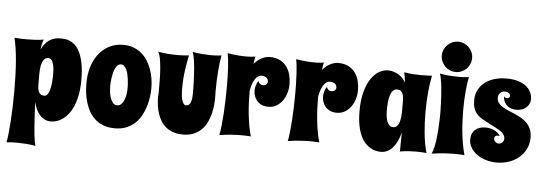

<svg xmlns="http://www.w3.org/2000/svg" viewBox="-58 -993 3896 1378"><g transform="rotate(5 1889.5 -304.5)"><path d="M16.1 -560.1Q27.3 -559.1 41.5 -558.1Q53.7 -557.1 70.1 -556.6Q86.4 -556.2 106 -556.2Q133.3 -556.2 164.8 -557.9Q196.3 -559.6 227.1 -564.9Q221.2 -553.7 217 -534.9Q212.9 -516.1 210 -491.2Q230 -535.2 263.4 -559.6Q296.9 -584 348.1 -584Q359.4 -584 376.7 -582.5Q394 -581.1 413.3 -572.8Q432.6 -564.5 451.9 -547.1Q471.2 -529.8 486.6 -498Q502 -466.3 511.5 -418.2Q521 -370.1 521 -299.8Q521 -241.2 512.5 -195.1Q503.9 -148.9 489.5 -113.8Q475.1 -78.6 455.8 -54Q436.5 -29.3 415.3 -13.7Q394 2 371.8 9Q349.6 16.1 329.1 16.1Q305.2 16.1 284.9 6.3Q264.6 -3.4 249 -20.8Q233.4 -38.1 222.2 -62.3Q210.9 -86.4 205.1 -115.2Q205.6 -92.8 207 -63Q208.5 -33.2 210.4 -1.2Q212.4 30.8 214.8 63Q217.3 95.2 220.2 122.8Q223.1 150.4 226.8 170.9Q230.5 191.4 234.9 200.2Q195.8 193.4 162.1 191.2Q128.4 189 101.1 189Q83.5 189 69.3 189.5Q55.2 189.9 45.4 190.9Q33.7 191.9 24.9 192.9Q29.8 168.5 34.2 129.2Q38.6 89.8 41.7 40.8Q44.9 -8.3 46.9 -64.7Q48.8 -121.1 48.8 -180.2Q48.8 -234.4 47.1 -288.1Q45.4 -341.8 41.5 -391.1Q37.6 -440.4 31.2 -483.6Q24.9 -526.9 16.1 -560.1ZM216.8 -319.8V-241.2Q216.8 -228 218.3 -214.4Q219.7 -200.7 224.9 -189.5Q230 -178.2 239.7 -171.1Q249.5 -164.1 266.1 -164.1Q277.8 -164.1 286.1 -173.3Q294.4 -182.6 299.8 -197.3Q305.2 -211.9 308.6 -230Q312 -248 313.5 -265.9Q314.9 -283.7 315.4 -299.1Q315.9 -314.5 315.9 -323.2Q315.9 -336.4 314.7 -355.5Q313.5 -374.5 309.1 -392.6Q304.7 -410.6 295.7 -423.3Q286.6 -436 271 -436Q253.4 -436 242.7 -423.6Q231.9 -411.1 226.3 -393.3Q220.7 -375.5 218.8 -355.2Q216.8 -335 216.8 -319.8Z M1026.9 -285.2Q1026.9 -256.8 1022.5 -222.9Q1018.1 -189 1007.8 -154.5Q997.6 -120.1 980 -87.6Q962.4 -55.2 936.3 -30.3Q910.2 -5.4 874 9.8Q837.9 24.9 790 24.9Q742.2 24.9 706.3 10.7Q670.4 -3.4 644.8 -27.1Q619.1 -50.8 602.5 -81.8Q585.9 -112.8 576.2 -147Q566.4 -181.2 562.7 -216.1Q559.1 -251 559.1 -282.2Q559.1 -337.4 573.7 -390.4Q588.4 -443.4 618.4 -484.9Q648.4 -526.4 693.6 -551.8Q738.8 -577.1 799.8 -577.1Q840.8 -577.1 873.5 -564.7Q906.2 -552.2 931.6 -530.8Q957 -509.3 974.9 -480.5Q992.7 -451.7 1004.4 -419.4Q1016.1 -387.2 1021.5 -352.5Q1026.9 -317.9 1026.9 -285.2ZM856.9 -269Q856.9 -280.3 856.2 -297.1Q855.5 -314 853 -332.5Q850.6 -351.1 846.4 -369.6Q842.3 -388.2 835.4 -402.8Q828.6 -417.5 818.6 -426.8Q808.6 -436 794.9 -436Q781.7 -436 772 -427.2Q762.2 -418.5 755.1 -404.3Q748 -390.1 743.4 -372.3Q738.8 -354.5 736.1 -336.7Q733.4 -318.8 732.2 -302.5Q731 -286.1 731 -274.9Q731 -258.8 733.4 -235.8Q735.8 -212.9 742.7 -191.9Q749.5 -170.9 761.5 -156Q773.4 -141.1 793 -141.1Q811.5 -141.1 824 -154.8Q836.4 -168.5 843.8 -188.2Q851.1 -208 854 -230Q856.9 -252 856.9 -269Z M1507.8 -563Q1503.4 -541 1499.8 -511.7Q1496.1 -482.4 1493.4 -448.5Q1490.7 -414.6 1489.3 -377.7Q1487.8 -340.8 1487.8 -304.2Q1487.8 -292 1488.3 -280Q1488.8 -268.1 1488.8 -256.8Q1488.8 -232.9 1486.1 -202.6Q1483.4 -172.4 1475.3 -140.9Q1467.3 -109.4 1453.1 -79.1Q1439 -48.8 1415.8 -25.4Q1392.6 -2 1359.4 12.5Q1326.2 26.9 1280.8 26.9Q1241.7 26.9 1211.7 16.6Q1181.6 6.3 1159.4 -11.5Q1137.2 -29.3 1122.1 -53.7Q1106.9 -78.1 1097.7 -106.2Q1088.4 -134.3 1084.2 -165Q1080.1 -195.8 1080.1 -226.1Q1080.1 -233.4 1080.3 -235.1Q1080.6 -236.8 1080.6 -237.3Q1080.6 -237.8 1081.1 -239Q1081.5 -240.2 1081.5 -246.6Q1081.5 -252.9 1081.8 -266.6Q1082 -280.3 1082 -305.2Q1082 -334.5 1081.1 -371.3Q1080.1 -408.2 1076.9 -443.6Q1073.7 -479 1067.9 -507.8Q1062 -536.6 1052.7 -549.8Q1092.3 -543 1127.2 -540.5Q1162.1 -538.1 1190.9 -538.1Q1210 -538.1 1225.3 -538.8Q1240.7 -539.6 1252 -540.5Q1264.6 -541.5 1274.9 -543Q1265.1 -495.1 1256.1 -434.3Q1247.1 -373.5 1247.1 -294.9Q1247.1 -276.9 1248.8 -257.3Q1250.5 -237.8 1254.9 -221.4Q1259.3 -205.1 1266.8 -194.6Q1274.4 -184.1 1286.1 -184.1Q1300.8 -184.1 1309.1 -193.8Q1317.4 -203.6 1321.5 -219.5Q1325.7 -235.4 1326.4 -254.9Q1327.1 -274.4 1327.1 -293.9Q1326.7 -357.4 1323.2 -412.6Q1321.8 -436 1319.6 -460Q1317.4 -483.9 1314.5 -505.1Q1311.5 -526.4 1307.6 -543.2Q1303.7 -560.1 1298.8 -569.8Q1338.4 -563 1372.1 -560.5Q1405.8 -558.1 1432.1 -558.1Q1449.7 -558.1 1463.6 -558.8Q1477.5 -559.6 1487.3 -560.5Q1499 -561.5 1507.8 -563Z M1808.1 -442.9Q1793 -442.9 1780.8 -434.3Q1768.6 -425.8 1759 -410.4Q1749.5 -395 1742.4 -373.5Q1735.4 -352.1 1731 -326.2Q1731 -284.7 1732.9 -242.2Q1734.9 -199.7 1739.3 -158.2Q1743.7 -116.7 1750.7 -77.1Q1757.8 -37.6 1768.1 -2Q1760.3 -2.4 1750 -3.4Q1741.2 -3.9 1728.8 -4.4Q1716.3 -4.9 1700.2 -4.9Q1669.9 -4.9 1630.1 -2.2Q1590.3 0.5 1542 7.8Q1547.9 -19.5 1552.2 -59.1Q1556.6 -98.6 1559.6 -145Q1562.5 -191.4 1564.2 -241.9Q1565.9 -292.5 1565.9 -341.8Q1565.9 -378.4 1564.9 -413.6Q1564 -448.7 1562.3 -480Q1560.5 -511.2 1557.6 -537.6Q1554.7 -564 1550.8 -583Q1590.3 -576.2 1622.8 -573.5Q1655.3 -570.8 1681.2 -570.8Q1697.8 -570.8 1710.4 -571.5Q1723.1 -572.3 1732.4 -573.2Q1742.7 -574.7 1751 -576.2Q1745.1 -551.8 1742.2 -522Q1767.6 -552.7 1797.6 -567.4Q1827.6 -582 1854 -582Q1897.9 -582 1928.2 -566.2Q1958.5 -550.3 1977.1 -524.7Q1995.6 -499 2003.9 -466.3Q2012.2 -433.6 2012.2 -399.9Q2012.2 -367.2 2002.9 -335.9Q1993.7 -304.7 1976.1 -280Q1958.5 -255.4 1932.6 -240.2Q1906.7 -225.1 1874 -225.1Q1845.2 -225.1 1825 -234.9Q1804.7 -244.6 1791.5 -260.3Q1778.3 -275.9 1772.2 -294.7Q1766.1 -313.5 1766.1 -332Q1766.1 -351.6 1771.7 -370.1Q1777.3 -388.7 1788.1 -403.8Q1791.5 -393.1 1796.6 -387.5Q1801.8 -381.8 1807.1 -379.4Q1813 -376.5 1819.8 -376Q1837.9 -376 1846.9 -384.3Q1856 -392.6 1856 -403.8Q1856 -409.2 1854 -416Q1852.1 -422.9 1846.9 -428.7Q1841.8 -434.6 1832.5 -438.7Q1823.2 -442.9 1808.1 -442.9Z M2301.3 -442.9Q2286.1 -442.9 2273.9 -434.3Q2261.7 -425.8 2252.2 -410.4Q2242.7 -395 2235.6 -373.5Q2228.5 -352.1 2224.1 -326.2Q2224.1 -284.7 2226.1 -242.2Q2228 -199.7 2232.4 -158.2Q2236.8 -116.7 2243.9 -77.1Q2251 -37.6 2261.2 -2Q2253.4 -2.4 2243.2 -3.4Q2234.4 -3.9 2221.9 -4.4Q2209.5 -4.9 2193.4 -4.9Q2163.1 -4.9 2123.3 -2.2Q2083.5 0.5 2035.2 7.8Q2041 -19.5 2045.4 -59.1Q2049.8 -98.6 2052.7 -145Q2055.7 -191.4 2057.4 -241.9Q2059.1 -292.5 2059.1 -341.8Q2059.1 -378.4 2058.1 -413.6Q2057.1 -448.7 2055.4 -480Q2053.7 -511.2 2050.8 -537.6Q2047.9 -564 2043.9 -583Q2083.5 -576.2 2116 -573.5Q2148.4 -570.8 2174.3 -570.8Q2190.9 -570.8 2203.6 -571.5Q2216.3 -572.3 2225.6 -573.2Q2235.8 -574.7 2244.1 -576.2Q2238.3 -551.8 2235.4 -522Q2260.7 -552.7 2290.8 -567.4Q2320.8 -582 2347.2 -582Q2391.1 -582 2421.4 -566.2Q2451.7 -550.3 2470.2 -524.7Q2488.8 -499 2497.1 -466.3Q2505.4 -433.6 2505.4 -399.9Q2505.4 -367.2 2496.1 -335.9Q2486.8 -304.7 2469.2 -280Q2451.7 -255.4 2425.8 -240.2Q2399.9 -225.1 2367.2 -225.1Q2338.4 -225.1 2318.1 -234.9Q2297.9 -244.6 2284.7 -260.3Q2271.5 -275.9 2265.4 -294.7Q2259.3 -313.5 2259.3 -332Q2259.3 -351.6 2264.9 -370.1Q2270.5 -388.7 2281.2 -403.8Q2284.7 -393.1 2289.8 -387.5Q2294.9 -381.8 2300.3 -379.4Q2306.2 -376.5 2313 -376Q2331.1 -376 2340.1 -384.3Q2349.1 -392.6 2349.1 -403.8Q2349.1 -409.2 2347.2 -416Q2345.2 -422.9 2340.1 -428.7Q2335 -434.6 2325.7 -438.7Q2316.4 -442.9 2301.3 -442.9Z M3034.2 6.8Q3024.9 5.9 3012.7 4.9Q3002.4 3.9 2988 3.4Q2973.6 2.9 2956.5 2.9Q2932.1 2.9 2903.1 4.9Q2874 6.8 2843.3 12.2L2845.2 -125Q2826.7 -52.2 2790.8 -12.7Q2754.9 26.9 2706.5 26.9Q2691.4 26.9 2672.4 22.9Q2653.3 19 2633.5 8.1Q2613.8 -2.9 2595 -22.5Q2576.2 -42 2561.5 -73Q2546.9 -104 2538.1 -148.2Q2529.3 -192.4 2529.3 -252.9Q2529.3 -335 2545.9 -393.3Q2562.5 -451.7 2588.4 -488.8Q2614.3 -525.9 2645.5 -543Q2676.8 -560.1 2706.5 -560.1Q2731.9 -560.1 2752.7 -553Q2773.4 -545.9 2789.6 -534.9Q2805.7 -523.9 2817.4 -510.3Q2829.1 -496.6 2836.4 -482.9Q2835 -499.5 2832 -518.3Q2829.1 -537.1 2825.2 -557.1Q2856.9 -550.8 2889.6 -548.8Q2922.4 -546.9 2950.2 -546.9Q2983.4 -546.9 3003.9 -548.3Q3015.6 -548.8 3025.4 -549.8Q3020 -525.4 3015.6 -495.1Q3011.2 -464.8 3008.1 -430.4Q3004.9 -396 3003.2 -358.2Q3001.5 -320.3 3001.5 -280.8Q3001.5 -207 3008.8 -132.8Q3016.1 -58.6 3034.2 6.8ZM2833.5 -272.9V-352.1Q2833.5 -365.2 2832 -378.9Q2830.6 -392.6 2825.4 -403.8Q2820.3 -415 2810.5 -422.1Q2800.8 -429.2 2784.2 -429.2Q2766.6 -429.2 2755.1 -417Q2743.7 -404.8 2736.6 -383.5Q2729.5 -362.3 2726.8 -333.3Q2724.1 -304.2 2724.1 -270Q2724.1 -250.5 2726.8 -230.5Q2729.5 -210.4 2735.8 -194.1Q2742.2 -177.7 2752.9 -167.5Q2763.7 -157.2 2779.3 -157.2Q2796.9 -157.2 2807.6 -169.4Q2818.4 -181.6 2824 -199.7Q2829.6 -217.8 2831.5 -237.5Q2833.5 -257.3 2833.5 -272.9Z M3307.1 -2Q3298.8 -2.4 3287.6 -3.4Q3277.8 -3.9 3264.6 -4.4Q3251.5 -4.9 3234.4 -4.9Q3202.6 -4.9 3161.1 -2.2Q3119.6 0.5 3071.3 7.8Q3080.6 -10.7 3086.9 -38.8Q3093.3 -66.9 3097.4 -98.9Q3101.6 -130.9 3103.8 -163.6Q3106 -196.3 3106.9 -223.6Q3107.9 -251 3108.2 -270Q3108.4 -289.1 3108.4 -293.9Q3107.4 -357.4 3104 -412.6Q3102.5 -436 3100.3 -460Q3098.1 -483.9 3095.2 -505.1Q3092.3 -526.4 3088.6 -543.2Q3085 -560.1 3080.1 -569.8Q3119.6 -563 3153.3 -560.5Q3187 -558.1 3214.4 -558.1Q3231.9 -558.1 3245.8 -558.8Q3259.8 -559.6 3269.5 -560.5Q3281.2 -561.5 3290 -563Q3281.2 -519 3275.6 -457Q3270 -395 3270 -324.2Q3270 -283.7 3272 -242.2Q3273.9 -200.7 3278.3 -159.4Q3282.7 -118.2 3289.8 -78.4Q3296.9 -38.6 3307.1 -2ZM3083 -700.2Q3083 -722.7 3091.6 -742.4Q3100.1 -762.2 3115 -777.1Q3129.9 -792 3149.9 -800.5Q3169.9 -809.1 3192.4 -809.1Q3214.8 -809.1 3234.6 -800.5Q3254.4 -792 3269.3 -777.1Q3284.2 -762.2 3292.7 -742.4Q3301.3 -722.7 3301.3 -700.2Q3301.3 -677.7 3292.7 -657.7Q3284.2 -637.7 3269.3 -622.8Q3254.4 -607.9 3234.6 -599.4Q3214.8 -590.8 3192.4 -590.8Q3169.9 -590.8 3149.9 -599.4Q3129.9 -607.9 3115 -622.8Q3100.1 -637.7 3091.6 -657.7Q3083 -677.7 3083 -700.2Z M3748 -443.8Q3748 -424.3 3740.2 -408.7Q3732.4 -393.1 3719.2 -382.1Q3706.1 -371.1 3688.5 -365Q3670.9 -358.9 3651.4 -358.9Q3628.9 -358.9 3613 -364.3Q3597.2 -369.6 3586.2 -378.2Q3575.2 -386.7 3568.8 -397.2Q3562.5 -407.7 3558.8 -417.5Q3555.2 -427.2 3554.2 -435.5Q3553.2 -443.8 3553.2 -448.2Q3557.6 -439.9 3564.5 -438Q3571.3 -436 3575.2 -436Q3586.4 -436 3591.3 -441.9Q3596.2 -447.8 3596.2 -454.1Q3596.2 -458 3594.2 -462.9Q3592.3 -467.8 3587.4 -471.9Q3582.5 -476.1 3574.7 -479Q3566.9 -481.9 3555.2 -481.9Q3547.9 -481.9 3539.6 -479Q3531.2 -476.1 3524.7 -470Q3518.1 -463.9 3513.7 -454.8Q3509.3 -445.8 3509.3 -434.1Q3509.3 -412.1 3520.5 -397Q3531.7 -381.8 3550 -370.4Q3568.4 -358.9 3591.6 -349.1Q3614.7 -339.4 3639.2 -328.9Q3663.6 -318.4 3686.8 -305.4Q3710 -292.5 3728.3 -273.9Q3746.6 -255.4 3757.8 -229.5Q3769 -203.6 3769 -168Q3769 -122.6 3750.5 -85.9Q3731.9 -49.3 3700.9 -23.2Q3669.9 2.9 3628.9 16.8Q3587.9 30.8 3542.5 30.8Q3501 30.8 3463.9 19.5Q3426.8 8.3 3398.9 -11.7Q3371.1 -31.7 3354.7 -59.1Q3338.4 -86.4 3338.4 -118.2Q3338.4 -142.1 3346.2 -159.9Q3354 -177.7 3367.9 -189.5Q3381.8 -201.2 3400.6 -207Q3419.4 -212.9 3441.4 -212.9Q3457.5 -212.9 3473.6 -209.5Q3489.7 -206.1 3503.9 -199.2Q3518.1 -192.4 3529.3 -182.6Q3540.5 -172.9 3547.4 -160.2Q3543.5 -161.1 3539.8 -161.6Q3536.1 -162.1 3532.2 -162.1Q3521.5 -162.1 3515.4 -156.5Q3509.3 -150.9 3509.3 -138.2Q3509.3 -124.5 3520.5 -115.2Q3531.7 -106 3545.4 -106Q3553.2 -106 3560.1 -109.4Q3566.9 -112.8 3571.8 -118.4Q3576.7 -124 3579.3 -130.9Q3582 -137.7 3582 -145Q3582 -157.7 3573.5 -172.4Q3564.9 -187 3549.3 -196.8Q3518.6 -215.8 3491.2 -229.5Q3463.9 -243.2 3440.9 -255.4Q3418 -267.6 3399.7 -279.8Q3381.3 -292 3368.7 -308.3Q3356 -324.7 3349.1 -346.9Q3342.3 -369.1 3342.3 -400.9Q3342.3 -438.5 3357.2 -470.5Q3372.1 -502.4 3399.9 -525.9Q3427.7 -549.3 3468.3 -562.7Q3508.8 -576.2 3560.1 -576.2Q3612.3 -576.2 3648.2 -564Q3684.1 -551.8 3706.3 -532.7Q3728.5 -513.7 3738.3 -490.2Q3748 -466.8 3748 -443.8Z"/></g></svg>

Font: Spicy Rice
Style: Regular
Weight: 400
Version: Version 1.000